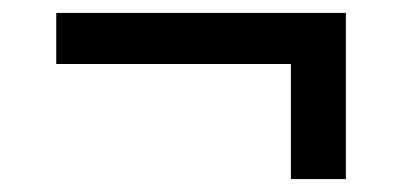

<svg xmlns="http://www.w3.org/2000/svg" viewBox="-20 -410 622 297"><path d="M515 -390H67V-311H430V-133H515Z"/></svg>

Font: Malon Grotesk Med
Style: Regular
Weight: 500
Designer: Julieta Ulanovsky
Foundry: Julieta Ulanovsky
Version: Version 7.200